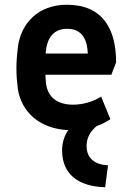

<svg xmlns="http://www.w3.org/2000/svg" viewBox="-20 -537 547 807"><path d="M422 250 434 158C378 155 344 128 344 77C344 43 358 17 386 -7C406 -14 426 -24 444 -36L405 -131C371 -109 327 -97 287 -97C225 -97 179 -125 173 -191C172 -202 171 -213 171 -223H448L468 -275C468 -415 412 -517 261 -517C141 -517 68 -440 55 -338C51 -305 49 -277 49 -249C49 -221 51 -195 55 -163C70 -68 144 4 267 10C250 34 241 63 241 95C241 199 314 247 422 250ZM172 -312V-314C176 -374 203 -416 262 -416C329 -416 347 -365 349 -312Z"/></svg>

Font: Finlandica SemiBold
Style: Regular
Weight: 600
Designer: Niklas Ekholm, Juho Hiilivirta, Jaakko Suomalainen
Foundry: Helsinki Type Studio
Version: Version 2.000;Glyphs 3.2 (3202)